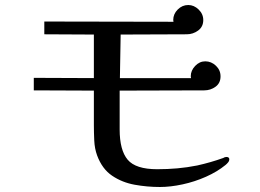

<svg xmlns="http://www.w3.org/2000/svg" viewBox="-20 -738 1040 767"><path d="M896 -102Q896 -95 891 -89Q886 -83 881 -79Q848 -52 803 -32Q758 -12 709.5 -1.5Q661 9 619 9Q568 9 518 0Q468 -9 428 -36Q388 -63 368 -117Q358 -144 356.5 -177Q355 -210 355 -238V-376L115 -377V-427L355 -426V-600L157 -601V-652L673 -651Q673 -653 672.5 -655Q672 -657 672 -658Q672 -682 690 -700Q708 -718 732 -718Q755 -718 773.5 -700Q792 -682 792 -658Q792 -631 771.5 -616Q751 -601 726 -601L462 -600L459 -426H743Q743 -428 742.5 -430Q742 -432 742 -433Q742 -456 759.5 -474.5Q777 -493 800 -493Q824 -493 842.5 -475.5Q861 -458 861 -433Q861 -406 841 -391.5Q821 -377 796 -377L458 -376V-221Q458 -138 490 -100Q522 -62 608 -62Q649 -62 688.5 -65.5Q728 -69 768 -77Q822 -89 872 -107Q875 -109 878 -110Q881 -111 885 -111Q889 -111 892.5 -109Q896 -107 896 -102Z"/></svg>

Font: Kaisei Opti Medium
Style: Regular
Weight: 500
Designer: Font-Kai, 金井和夫
Foundry: KAZUO KANAI
Version: Version 5.003